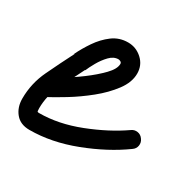

<svg xmlns="http://www.w3.org/2000/svg" viewBox="-100 -375 494 494"><g transform="rotate(30 146.5 -128.0)"><path d="M34 -60Q25 -55 15 -58Q5 -61 0 -70Q-4 -80 -1 -89.5Q2 -99 11 -104Q23 -111 47.5 -125.5Q72 -140 97.5 -159Q123 -178 141.5 -197Q160 -216 160 -231Q160 -235 156.5 -237Q153 -239 150 -239Q136 -239 124 -226.5Q112 -214 103 -198Q94 -182 90 -172Q90 -172 89 -172Q89 -172 89 -172Q72 -138 54 -102Q36 -66 36 -28Q36 -22 36.5 -19.5Q37 -17 42 -17Q99 -17 160.5 -41Q222 -65 268 -97Q268 -97 268 -97Q268 -97 268 -97Q276 -103 286 -101.5Q296 -100 302 -91Q308 -83 306.5 -73Q305 -63 296 -57Q245 -20 176 6.5Q107 33 42 33Q15 33 0.5 15.5Q-14 -2 -14 -28Q-14 -73 5.5 -114Q25 -155 45 -194Q45 -194 45 -194Q44 -194 44 -194Q54 -215 69 -237Q84 -259 104 -274Q124 -289 150 -289Q174 -289 192 -272.5Q210 -256 210 -231Q210 -205 190.5 -179Q171 -153 142.5 -130Q114 -107 84.5 -89Q55 -71 34 -60Q34 -60 34 -60Q34 -60 34 -60Z"/></g></svg>

Font: FRB American Cursive Semibold
Style: Italic
Weight: 600
Italic angle: -25°
Version: Version 2.0;Modular Font Editor K font №1